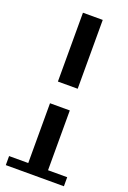

<svg xmlns="http://www.w3.org/2000/svg" viewBox="-147 -807 570 857"><g transform="rotate(20 138.0 -378.5)"><path d="M276 -43V0H0V-43H91V-327H185V-43ZM91 -430V-757H185V-430Z"/></g></svg>

Font: Montserrat Subrayada
Style: Regular
Weight: 400
Designer: Julieta Ulanovsky
Foundry: Julieta Ulanovsky
Version: Version 2.001